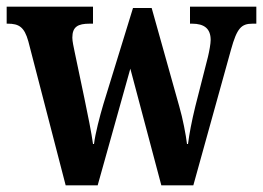

<svg xmlns="http://www.w3.org/2000/svg" viewBox="-23 -556 789 576"><path d="M62 -432 174 0H270L368 -350L461 0H557L670 -407C688 -472 701 -485 735 -485H746V-536H547V-485H553C590 -485 609 -470 609 -436C609 -425 605 -403 601 -386L563 -237C552 -192 545 -155 541 -124H538C535 -150 525 -202 515 -236L432 -532H376L287 -243C276 -206 263 -156 259 -124H256C252 -155 240 -214 230 -262L201 -400C198 -415 194 -432 194 -443C194 -476 211 -485 246 -485H256V-536H-3V-485H0C34 -485 50 -475 62 -432Z"/></svg>

Font: Noto Serif Myanmar Condensed
Style: Bold
Weight: 700
Width: 3
Designer: Ben Mitchell and the Monotype Design Team
Foundry: Monotype Imaging Inc.
Version: Version 2.106